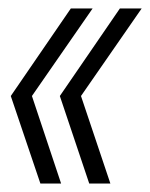

<svg xmlns="http://www.w3.org/2000/svg" viewBox="-20 -474 355 454"><path d="M75.5 -40H124.5L55.5 -247L199 -454H147.5L5.5 -247ZM191 -40H241L171.5 -247L315 -454H263.5L121.5 -247Z"/></svg>

Font: Anybody UltraCondensed Light
Style: Italic
Weight: 300
Width: 1
Italic angle: -10°
Version: Version 1.113;gftools[0.9.25]